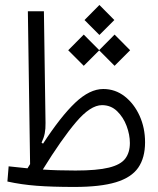

<svg xmlns="http://www.w3.org/2000/svg" viewBox="-20 -738 626 760"><path d="M274.4 2Q185.5 2 125 -2.7Q64.5 -7.3 9.3 -19.5L14.2 -79.6Q32.7 -77.6 51.3 -75.7Q69.8 -73.2 88.9 -71.8Q94.2 -80.1 99.1 -88.4L90.3 -693.4H153.8L160.2 -251Q160.6 -228.5 157.2 -210.7Q153.8 -192.9 144.5 -173.3L150.4 -169.4Q220.7 -277.3 277.8 -331.5Q335 -385.7 388.7 -385.7Q436 -385.7 473.4 -356.7Q510.7 -327.6 532.5 -279.8Q554.2 -231.9 554.2 -174.8Q554.2 -113.3 527.1 -74.2Q500 -35.2 438.7 -16.6Q377.4 2 274.4 2ZM149.4 -66.9Q177.7 -64.9 209.7 -64Q241.7 -63 278.8 -63Q364.3 -63 410.9 -74.5Q457.5 -85.9 475.8 -110.1Q494.1 -134.3 494.1 -171.9Q494.1 -204.6 481.2 -239.3Q468.3 -273.9 443.6 -297.9Q418.9 -321.8 383.8 -321.8Q337.9 -321.8 280.8 -254.4Q223.6 -187 149.4 -66.9ZM433.6 -477.5 372.6 -538.6 311.5 -477.5 250 -539.1 311.5 -601.1 372.6 -539.6 433.6 -601.1 495.1 -539.1ZM373.5 -599.6 314.5 -658.7 373.5 -718.3 432.6 -658.7Z"/></svg>

Font: CaskaydiaMono NF Light
Style: Regular
Weight: 300
Designer: Aaron Bell
Foundry: Saja Typeworks
Version: Version 2111.001; ttfautohint (v1.8.4);Nerd Fonts 3.1.1